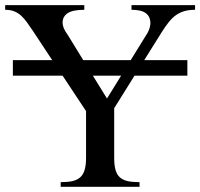

<svg xmlns="http://www.w3.org/2000/svg" viewBox="-20 -723 775 743"><path d="M394 -341.8 448.7 -430.2H339.4ZM182.1 -490.2 106.9 -604Q95.2 -621.1 84.7 -636Q74.2 -650.9 62.3 -661.9Q50.3 -672.9 35.4 -679Q20.5 -685.1 0 -685.1V-703.1H306.2V-685.1Q261.7 -685.1 241.9 -672.1Q222.2 -659.2 222.2 -634.8Q222.2 -626 226.6 -614.5Q231 -603 242.2 -587.9L302.2 -490.2H485.8L551.8 -597.2Q557.1 -607.4 559.6 -617.2Q562 -627 562 -632.8Q562 -658.7 544.4 -671.9Q526.9 -685.1 488.8 -685.1V-703.1H734.9V-685.1Q711.9 -685.1 694.3 -680.2Q676.8 -675.3 661.6 -664.8Q646.5 -654.3 633.1 -637.5Q619.6 -620.6 605 -597.2L538.1 -490.2H705.1V-430.2H500.5L421.9 -304.2V-111.8Q421.9 -84 427 -65.7Q432.1 -47.4 443.6 -36.9Q455.1 -26.4 473.9 -22.2Q492.7 -18.1 520 -18.1V0H214.8V-18.1Q241.7 -18.1 260.3 -22.2Q278.8 -26.4 290.5 -36.9Q302.2 -47.4 307.6 -65.7Q313 -84 313 -111.8V-293L222.2 -430.2H29.8V-490.2Z"/></svg>

Font: Khmer Busra Bunong
Style: Regular
Weight: 400
Designer: D. Kanjahn
Version: Version 7.100; 2014